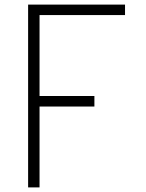

<svg xmlns="http://www.w3.org/2000/svg" viewBox="-20 -820 640 840"><path d="M103 0V-800H527V-754H122L153 -785V-369L122 -400H393V-354H122L153 -385V0Z"/></svg>

Font: Victor Mono Thin Thin
Style: Regular
Weight: 250
Monospace: yes
Version: Version 1.561;gftools[0.9.30]